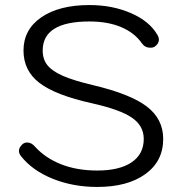

<svg xmlns="http://www.w3.org/2000/svg" viewBox="-20 -730 721 760"><path d="M63 -112Q55 -122 55 -133Q55 -147 70 -160Q78 -166 87 -166Q105 -166 119 -149Q160 -104 222.5 -79.5Q285 -55 365 -55Q453 -55 501 -87.5Q549 -120 549 -180Q549 -232 502.5 -264Q456 -296 345 -321Q200 -353 136.5 -401.5Q73 -450 73 -530Q73 -613 143.5 -661.5Q214 -710 334 -710Q425 -710 498.5 -678Q572 -646 603 -592Q609 -582 609 -573Q609 -557 592 -545Q585 -541 576 -541Q554 -541 542 -558Q513 -600 460 -622.5Q407 -645 334 -645Q149 -645 149 -530Q149 -495 168 -471.5Q187 -448 229.5 -429.5Q272 -411 348 -393Q496 -358 561 -308.5Q626 -259 626 -180Q626 -92 555.5 -41Q485 10 365 10Q269 10 188.5 -22.5Q108 -55 63 -112Z"/></svg>

Font: Kodchasan
Style: Regular
Weight: 400
Version: Version 1.000; ttfautohint (v1.6)